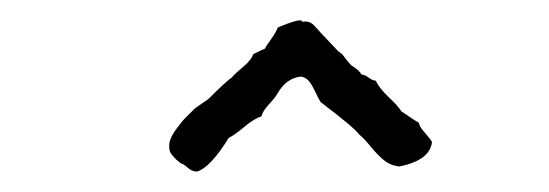

<svg xmlns="http://www.w3.org/2000/svg" viewBox="-20 -686 538 188"><path d="M311 -636 315 -633Q321 -625 324 -622Q332 -617 334 -613Q337 -613 341 -610Q345 -607 348 -607Q351 -600 360.5 -591Q370 -582 373 -577Q389 -566 390 -566Q391 -562 393.5 -559Q396 -556 399 -552.5Q402 -549 403 -547Q401 -529 371 -523Q362 -524 355.5 -529.5Q349 -535 342.5 -543Q336 -551 332 -554Q327 -561 294 -586Q292 -589 289 -595.5Q286 -602 283 -606Q280 -610 275 -611Q261 -610 252 -595Q250 -591 243.5 -584Q237 -577 236 -572Q229 -570 219.5 -562Q210 -554 204 -551Q186 -522 173 -518Q168 -518 163.5 -522Q159 -526 157 -526Q147 -534 146 -539Q145 -545 147 -550Q149 -555 154 -561.5Q159 -568 160 -569L171 -580L184 -589Q203 -608 207 -610Q209 -613 217.5 -620Q226 -627 228 -633Q238 -638 239 -638Q240 -640 245 -647Q250 -654 252 -659Q254 -660 260.5 -662.5Q267 -665 272 -666Q273 -666 275 -666Q276 -664 278 -665Q282 -665 284.5 -663.5Q287 -662 290 -658.5Q293 -655 294 -654Z"/></svg>

Font: FuturaRenner Light
Style: Regular
Weight: 300
Designer: BSozoo
Foundry: BSozoo
Version: Version 1.001;PS 001.001;hotconv 1.0.70;makeotf.lib2.5.58329